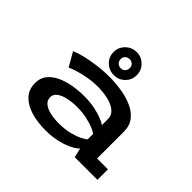

<svg xmlns="http://www.w3.org/2000/svg" viewBox="-167 -971 1208 1208"><g transform="rotate(45 437.5 -367.0)"><path d="M365 11Q293.5 11 235.2 -6.2Q177 -23.5 142.5 -60Q108 -96.5 108 -154Q108 -198 132.2 -228.5Q156.5 -259 197 -278Q237.5 -297 286.8 -305.5Q336 -314 386 -314Q438.5 -314 481.2 -305Q524 -296 552.8 -284.2Q581.5 -272.5 593 -263.5V-316Q593 -353 564.8 -375.2Q536.5 -397.5 493 -407Q449.5 -416.5 403 -416.5Q359.5 -416.5 315.5 -408.5Q271.5 -400.5 237.2 -389.8Q203 -379 189 -371L135.5 -464Q157.5 -474.5 200 -485.5Q242.5 -496.5 298 -504.2Q353.5 -512 414 -512Q466 -512 520 -503.5Q574 -495 619.2 -475Q664.5 -455 692.2 -420Q720 -385 720 -332V-93.5H816.5V0H615L600 -63Q589.5 -49 557.2 -31.8Q525 -14.5 476 -1.8Q427 11 365 11ZM392 -79Q445 -79 486.8 -89.2Q528.5 -99.5 556 -113.2Q583.5 -127 593 -137V-184.5Q582.5 -194.5 554.8 -205.8Q527 -217 488 -225.5Q449 -234 403 -234Q360.5 -234 322.8 -226Q285 -218 261.8 -201.2Q238.5 -184.5 238.5 -157.5Q238.5 -129 260.2 -111.8Q282 -94.5 317 -86.8Q352 -79 392 -79ZM424 -538.5Q381 -538.5 350.2 -567.8Q319.5 -597 319.5 -641.5Q319.5 -683.5 350.2 -713.5Q381 -743.5 424 -743.5Q465.5 -743.5 495.8 -713.5Q526 -683.5 526 -641.5Q526 -597 495.8 -567.8Q465.5 -538.5 424 -538.5ZM424 -600Q440.5 -600 452 -611.5Q463.5 -623 463.5 -642.5Q463.5 -658.5 452 -669.5Q440.5 -680.5 424 -680.5Q406 -680.5 394.2 -669.5Q382.5 -658.5 382.5 -642.5Q382.5 -623 394.2 -611.5Q406 -600 424 -600Z"/></g></svg>

Font: Trispace SemiExpanded Medium
Style: Regular
Weight: 500
Width: 6
Designer: Tyler Finck
Foundry: Etcetera Type Company
Version: Version 1.210; ttfautohint (v1.8.3)